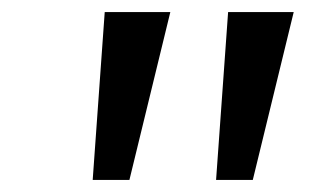

<svg xmlns="http://www.w3.org/2000/svg" viewBox="-20 -725 515 319"><path d="M134 -426 154 -705H263L195 -426ZM339 -426 359 -705H468L400 -426Z"/></svg>

Font: Nunito Sans 10pt Expanded
Style: Italic
Weight: 400
Width: 7
Italic angle: -9°
Designer: Vernon Adams
Foundry: Vernon Adams
Version: Version 3.101;gftools[0.9.27]